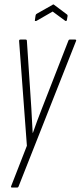

<svg xmlns="http://www.w3.org/2000/svg" viewBox="-20 -659 363 864"><path d="M34 185Q31 185 30 183.5Q29 182 30 179L101 -3L66 -474Q66 -479 67.5 -480Q69 -481 72 -481H95Q101 -481 101 -475L121 -172Q122 -144 124 -116Q126 -88 127 -61H128Q137 -88 147.5 -115.5Q158 -143 168 -169L287 -474Q289 -481 294 -481H318Q320 -481 322 -480Q324 -479 322 -474L64 179Q62 185 57 185ZM144 -565Q141 -564 138.5 -564.5Q136 -565 137 -568L140 -589Q141 -593 142 -594.5Q143 -596 147 -598L216 -637Q220 -641 224 -637L280 -595Q285 -592 284 -586L281 -569Q280 -563 274 -565L217 -607Z"/></svg>

Font: Sofia Sans Extra Condensed ExtraLight
Style: Italic
Weight: 250
Italic angle: -9°
Version: Version 4.100